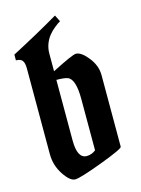

<svg xmlns="http://www.w3.org/2000/svg" viewBox="-117 -836 663 903"><g transform="rotate(-15 215.0 -384.5)"><path d="M170 -180Q170 -92 216 -92Q240 -92 260 -108V-358Q260 -456 224 -469Q207 -475 170 -475ZM50 -146V-563Q50 -590 41 -601.5Q32 -613 10 -613V-641Q140 -709 242 -769L258 -737Q248 -732 230 -717.5Q212 -703 200 -688Q170 -650 170 -602V-517Q273 -570 290 -570Q316 -570 348.5 -529Q381 -488 381 -442V-93Q381 -83 270.5 -41.5Q160 0 135 0Q110 0 80 -45.5Q50 -91 50 -146Z"/></g></svg>

Font: Pirata One
Style: Regular
Weight: 400
Designer: Rodrigo Fuenzalida, Nicolas Massi
Foundry: Rodrigo Fuenzalida, Nicolas Massi
Version: Version 1.001